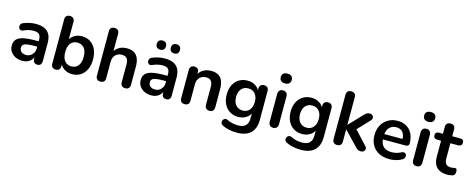

<svg xmlns="http://www.w3.org/2000/svg" viewBox="-39 -1512 6119 2492"><g transform="rotate(15 3020.0 -265.5)"><path d="M226 10Q173 10 131.5 -10.5Q90 -31 66.5 -66Q43 -101 43 -145Q43 -199 71 -230.5Q99 -262 162 -276Q225 -290 331 -290H381V-218H332Q270 -218 233 -212Q196 -206 180.5 -191.5Q165 -177 165 -151Q165 -118 188 -97Q211 -76 252 -76Q285 -76 310.5 -91.5Q336 -107 351 -134Q366 -161 366 -196V-311Q366 -361 344 -383Q322 -405 270 -405Q241 -405 207.5 -398Q174 -391 137 -374Q118 -365 103.5 -369Q89 -373 81 -385.5Q73 -398 73 -413Q73 -428 81 -442.5Q89 -457 108 -464Q154 -483 196.5 -491Q239 -499 274 -499Q346 -499 392.5 -477Q439 -455 462 -410.5Q485 -366 485 -296V-56Q485 -25 470 -8.5Q455 8 427 8Q399 8 383.5 -8.5Q368 -25 368 -56V-104H376Q369 -69 348.5 -43.5Q328 -18 297 -4Q266 10 226 10Z M894 10Q832 10 785.5 -21Q739 -52 724 -104L735 -129V-56Q735 -25 719 -8.5Q703 8 674 8Q644 8 628 -8.5Q612 -25 612 -56V-650Q612 -681 628 -697Q644 -713 674 -713Q704 -713 720.5 -697Q737 -681 737 -650V-390H725Q741 -439 787 -469Q833 -499 894 -499Q959 -499 1007 -468Q1055 -437 1082 -380.5Q1109 -324 1109 -245Q1109 -167 1082 -109.5Q1055 -52 1006.5 -21Q958 10 894 10ZM859 -85Q896 -85 924 -103Q952 -121 967.5 -156.5Q983 -192 983 -245Q983 -325 949 -364.5Q915 -404 859 -404Q822 -404 794 -386.5Q766 -369 750.5 -333.5Q735 -298 735 -245Q735 -166 769 -125.5Q803 -85 859 -85Z M1274 8Q1244 8 1228 -8.5Q1212 -25 1212 -56V-650Q1212 -681 1228 -697Q1244 -713 1274 -713Q1304 -713 1320.5 -697Q1337 -681 1337 -650V-391H1323Q1345 -444 1391.5 -471.5Q1438 -499 1497 -499Q1556 -499 1594 -477Q1632 -455 1651 -410.5Q1670 -366 1670 -298V-56Q1670 -25 1654 -8.5Q1638 8 1608 8Q1578 8 1561.5 -8.5Q1545 -25 1545 -56V-292Q1545 -349 1523.5 -375Q1502 -401 1457 -401Q1402 -401 1369.5 -366.5Q1337 -332 1337 -275V-56Q1337 8 1274 8Z M1958 10Q1905 10 1863.5 -10.5Q1822 -31 1798.5 -66Q1775 -101 1775 -145Q1775 -199 1803 -230.5Q1831 -262 1894 -276Q1957 -290 2063 -290H2113V-218H2064Q2002 -218 1965 -212Q1928 -206 1912.5 -191.5Q1897 -177 1897 -151Q1897 -118 1920 -97Q1943 -76 1984 -76Q2017 -76 2042.5 -91.5Q2068 -107 2083 -134Q2098 -161 2098 -196V-311Q2098 -361 2076 -383Q2054 -405 2002 -405Q1973 -405 1939.5 -398Q1906 -391 1869 -374Q1850 -365 1835.5 -369Q1821 -373 1813 -385.5Q1805 -398 1805 -413Q1805 -428 1813 -442.5Q1821 -457 1840 -464Q1886 -483 1928.5 -491Q1971 -499 2006 -499Q2078 -499 2124.5 -477Q2171 -455 2194 -410.5Q2217 -366 2217 -296V-56Q2217 -25 2202 -8.5Q2187 8 2159 8Q2131 8 2115.5 -8.5Q2100 -25 2100 -56V-104H2108Q2101 -69 2080.5 -43.5Q2060 -18 2029 -4Q1998 10 1958 10ZM2106 -593Q2076 -593 2060 -609Q2044 -625 2044 -655Q2044 -684 2060 -700Q2076 -716 2106 -716Q2135 -716 2151 -700Q2167 -684 2167 -655Q2167 -625 2151.5 -609Q2136 -593 2106 -593ZM1917 -593Q1888 -593 1871.5 -609Q1855 -625 1855 -655Q1855 -684 1871.5 -700Q1888 -716 1917 -716Q1947 -716 1963 -700Q1979 -684 1979 -655Q1979 -625 1963 -609Q1947 -593 1917 -593Z M2406 8Q2376 8 2360 -8.5Q2344 -25 2344 -56V-434Q2344 -465 2360 -481Q2376 -497 2405 -497Q2434 -497 2450 -481Q2466 -465 2466 -434V-366L2455 -391Q2477 -444 2523.5 -471.5Q2570 -499 2629 -499Q2688 -499 2726 -477Q2764 -455 2783 -410.5Q2802 -366 2802 -298V-56Q2802 -25 2786 -8.5Q2770 8 2740 8Q2710 8 2693.5 -8.5Q2677 -25 2677 -56V-292Q2677 -349 2655.5 -375Q2634 -401 2589 -401Q2534 -401 2501.5 -366.5Q2469 -332 2469 -275V-56Q2469 8 2406 8Z M3157 190Q3103 190 3052.5 180Q3002 170 2961 149Q2942 139 2935.5 125Q2929 111 2931.5 96.5Q2934 82 2943.5 71Q2953 60 2967 56Q2981 52 2996 60Q3040 82 3079.5 88.5Q3119 95 3147 95Q3214 95 3247.5 62.5Q3281 30 3281 -34V-124H3290Q3275 -73 3227.5 -42.5Q3180 -12 3120 -12Q3054 -12 3005 -42.5Q2956 -73 2929 -128Q2902 -183 2902 -256Q2902 -311 2917.5 -355.5Q2933 -400 2961.5 -432Q2990 -464 3030.5 -481.5Q3071 -499 3120 -499Q3182 -499 3228.5 -468.5Q3275 -438 3289 -388L3279 -363V-434Q3279 -465 3295.5 -481Q3312 -497 3341 -497Q3371 -497 3387 -481Q3403 -465 3403 -434V-49Q3403 70 3340 130Q3277 190 3157 190ZM3154 -107Q3193 -107 3221 -125Q3249 -143 3264.5 -176.5Q3280 -210 3280 -256Q3280 -325 3246 -364.5Q3212 -404 3154 -404Q3115 -404 3087 -386Q3059 -368 3043.5 -335Q3028 -302 3028 -256Q3028 -187 3062 -147Q3096 -107 3154 -107Z M3595 7Q3565 7 3549 -11Q3533 -29 3533 -61V-428Q3533 -461 3549 -478.5Q3565 -496 3595 -496Q3625 -496 3641.5 -478.5Q3658 -461 3658 -428V-61Q3658 -29 3642 -11Q3626 7 3595 7ZM3595 -589Q3560 -589 3540.5 -606.5Q3521 -624 3521 -655Q3521 -687 3540.5 -704Q3560 -721 3595 -721Q3631 -721 3650 -704Q3669 -687 3669 -655Q3669 -624 3650 -606.5Q3631 -589 3595 -589Z M4016 190Q3962 190 3911.5 180Q3861 170 3820 149Q3801 139 3794.5 125Q3788 111 3790.5 96.5Q3793 82 3802.5 71Q3812 60 3826 56Q3840 52 3855 60Q3899 82 3938.5 88.5Q3978 95 4006 95Q4073 95 4106.5 62.5Q4140 30 4140 -34V-124H4149Q4134 -73 4086.5 -42.5Q4039 -12 3979 -12Q3913 -12 3864 -42.5Q3815 -73 3788 -128Q3761 -183 3761 -256Q3761 -311 3776.5 -355.5Q3792 -400 3820.5 -432Q3849 -464 3889.5 -481.5Q3930 -499 3979 -499Q4041 -499 4087.5 -468.5Q4134 -438 4148 -388L4138 -363V-434Q4138 -465 4154.5 -481Q4171 -497 4200 -497Q4230 -497 4246 -481Q4262 -465 4262 -434V-49Q4262 70 4199 130Q4136 190 4016 190ZM4013 -107Q4052 -107 4080 -125Q4108 -143 4123.5 -176.5Q4139 -210 4139 -256Q4139 -325 4105 -364.5Q4071 -404 4013 -404Q3974 -404 3946 -386Q3918 -368 3902.5 -335Q3887 -302 3887 -256Q3887 -187 3921 -147Q3955 -107 4013 -107Z M4454 8Q4424 8 4408 -8.5Q4392 -25 4392 -56V-650Q4392 -681 4408 -697Q4424 -713 4454 -713Q4484 -713 4500.5 -697Q4517 -681 4517 -650V-281H4519L4684 -455Q4704 -475 4719 -486Q4734 -497 4760 -497Q4786 -497 4799.5 -483.5Q4813 -470 4813 -451Q4813 -432 4795 -413L4621 -229V-281L4812 -75Q4830 -56 4828.5 -36.5Q4827 -17 4812 -4.5Q4797 8 4774 8Q4746 8 4729.5 -3Q4713 -14 4693 -36L4519 -218H4517V-56Q4517 8 4454 8Z M5159 10Q5076 10 5016 -21Q4956 -52 4923.5 -109Q4891 -166 4891 -244Q4891 -320 4922.5 -377Q4954 -434 5009.5 -466.5Q5065 -499 5136 -499Q5188 -499 5229.5 -482Q5271 -465 5300.5 -433Q5330 -401 5345.5 -355.5Q5361 -310 5361 -253Q5361 -235 5348.5 -225.5Q5336 -216 5313 -216H4992V-288H5273L5257 -273Q5257 -319 5243.5 -350Q5230 -381 5204.5 -397.5Q5179 -414 5141 -414Q5099 -414 5069.5 -394.5Q5040 -375 5024.5 -339.5Q5009 -304 5009 -255V-248Q5009 -166 5047.5 -125.5Q5086 -85 5161 -85Q5187 -85 5219.5 -91.5Q5252 -98 5281 -114Q5302 -126 5318 -124.5Q5334 -123 5343.5 -113Q5353 -103 5355 -88.5Q5357 -74 5349.5 -59Q5342 -44 5324 -33Q5289 -11 5243.5 -0.5Q5198 10 5159 10Z M5522 7Q5492 7 5476 -11Q5460 -29 5460 -61V-428Q5460 -461 5476 -478.5Q5492 -496 5522 -496Q5552 -496 5568.5 -478.5Q5585 -461 5585 -428V-61Q5585 -29 5569 -11Q5553 7 5522 7ZM5522 -589Q5487 -589 5467.5 -606.5Q5448 -624 5448 -655Q5448 -687 5467.5 -704Q5487 -721 5522 -721Q5558 -721 5577 -704Q5596 -687 5596 -655Q5596 -624 5577 -606.5Q5558 -589 5522 -589Z M5939 10Q5874 10 5830.5 -12Q5787 -34 5766 -76.5Q5745 -119 5745 -182V-395H5693Q5669 -395 5656 -407.5Q5643 -420 5643 -442Q5643 -465 5656 -477Q5669 -489 5693 -489H5745V-580Q5745 -611 5761.5 -627Q5778 -643 5808 -643Q5838 -643 5854 -627Q5870 -611 5870 -580V-489H5976Q6000 -489 6013 -477Q6026 -465 6026 -442Q6026 -420 6013 -407.5Q6000 -395 5976 -395H5870V-189Q5870 -141 5891 -117Q5912 -93 5959 -93Q5976 -93 5989 -96Q6002 -99 6012 -100Q6024 -101 6032 -92.5Q6040 -84 6040 -58Q6040 -38 6033.5 -22.5Q6027 -7 6010 -1Q5997 3 5976 6.5Q5955 10 5939 10Z"/></g></svg>

Font: Nunito ExtraLight
Style: Bold
Weight: 700
Version: Version 3.602